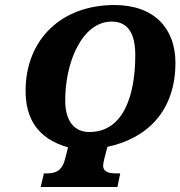

<svg xmlns="http://www.w3.org/2000/svg" viewBox="-20 -745 719 765"><path d="M142 0H448L459 -54H449C415 -54 391 -58 391 -86C391 -92 393 -101 396 -114L408 -160C561 -192 679 -298 679 -495C679 -631 595 -725 436 -725C224 -725 82 -587 82 -383C82 -276 127 -193 251 -158L239 -111C227 -61 197 -54 165 -54H155ZM336 -219C272 -219 242 -268 240 -336C237 -495 307 -659 425 -659C496 -659 519 -602 519 -525C519 -371 475 -219 336 -219Z"/></svg>

Font: Noto Serif Condensed Extra
Style: Italic
Weight: 800
Width: 3
Italic angle: -12°
Designer: Monotype Design Team
Foundry: Monotype Imaging Inc.
Version: Version 1.901